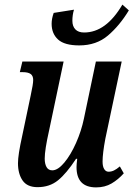

<svg xmlns="http://www.w3.org/2000/svg" viewBox="-20 -803 579 833"><path d="M312 -78Q312 -90 315 -114H310Q268 -50 231.5 -20.5Q195 9 143 9Q98 9 78 -20Q58 -49 58 -95Q58 -131 76 -212L113 -388Q124 -438 124 -456Q124 -474 113 -482Q102 -490 78 -490H66L77 -536H256L193 -237Q174 -153 174 -115Q174 -92 182 -78Q190 -64 207 -64Q231 -64 259 -97.5Q287 -131 310 -183Q333 -235 344 -288L396 -536H508L437 -201Q425 -137 425 -102Q425 -81 432 -69.5Q439 -58 451 -58Q463 -58 474.5 -63.5Q486 -69 500 -81L517 -51Q493 -24 464 -7Q435 10 397 10Q312 10 312 -78ZM204 -700Q204 -722 213 -747L301 -761Q294 -738 294 -713Q294 -689 307 -675.5Q320 -662 345 -662Q440 -662 511 -783L539 -758Q499 -692 448.5 -649Q398 -606 324 -606Q260 -606 232 -631.5Q204 -657 204 -700Z"/></svg>

Font: Noto Serif CondSemiBold
Style: Italic
Weight: 600
Width: 3
Italic angle: -12°
Designer: Monotype Design Team
Foundry: Monotype Imaging Inc.
Version: Version 1.001